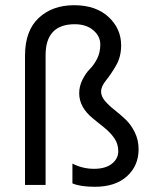

<svg xmlns="http://www.w3.org/2000/svg" viewBox="-20 -710 581 737"><path d="M512 -137Q512 -74 467.5 -33.5Q423 7 344 7Q289 7 258 -6V-82Q297 -62 341 -62Q385 -62 409.5 -81.5Q434 -101 434 -129.5Q434 -158 418.5 -180Q403 -202 381 -219.5Q359 -237 337 -255Q284 -298 284 -352Q284 -379 296.5 -404Q309 -429 324.5 -444.5Q340 -460 352.5 -484Q365 -508 365 -539.5Q365 -571 338 -594Q311 -617 267 -617Q155 -617 155 -498V0H76V-496Q76 -592 128.5 -641Q181 -690 264.5 -690Q348 -690 396.5 -645Q445 -600 445 -536Q445 -492 425.5 -458.5Q406 -425 387 -401.5Q368 -378 368 -359Q368 -340 383 -322.5Q398 -305 419 -288.5Q440 -272 461 -252.5Q482 -233 497 -203Q512 -173 512 -137Z"/></svg>

Font: Hind Madurai
Style: Regular
Weight: 400
Designer: Jyotish Sonowal
Foundry: Indian Type Foundry
Version: Version 0.702;PS 1.0;hotconv 1.0.81;makeotf.lib2.5.63406